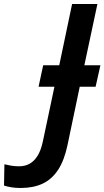

<svg xmlns="http://www.w3.org/2000/svg" viewBox="-171 -734 520 956"><path d="M-68 202Q-94 202 -115 198.5Q-136 195 -151 190L-149 84Q-133 88 -115 91Q-97 94 -76 94Q-46 94 -23 81Q0 68 16.5 41Q33 14 42 -28L100 -302H21L44 -409H124L188 -714H314L249 -409H329L305 -302H226L165 -11Q149 65 118 112Q87 159 41 180.5Q-5 202 -68 202Z"/></svg>

Font: Noto Sans Display SemiBold
Style: Italic
Weight: 600
Italic angle: -12°
Designer: Monotype Design Team
Foundry: Monotype Imaging Inc.
Version: Version 2.003